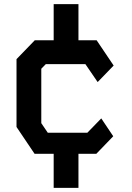

<svg xmlns="http://www.w3.org/2000/svg" viewBox="-20 -745 640 930"><path d="M148.5 -550 60 -458.5V-130L147.5 0H240V165H360V0H446.5L528.5 -85L470.5 -171.5L403 -102H211.5L180 -148.5V-412L202 -434.5H393.5L453 -347.5L530.5 -427.5L448 -550H360V-725H240V-550Z"/></svg>

Font: Kode Mono
Style: Regular
Weight: 400
Monospace: yes
Designer: Isa Ozler
Foundry: Kadena LLC
Version: Version 1.000;gftools[0.9.28]